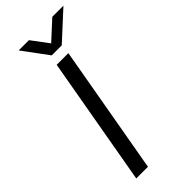

<svg xmlns="http://www.w3.org/2000/svg" viewBox="-276 -918 964 964"><g transform="rotate(-45 205.5 -436.0)"><path d="M56 0 177 -686H260L139 0ZM411 -872 264 -737H193L93 -872H166L249 -761H211L332 -872Z"/></g></svg>

Font: Archivo SemiExpanded Light
Style: Italic
Weight: 300
Width: 6
Italic angle: -10°
Designer: Hector Gatti
Foundry: Omnibus-Type
Version: Version 2.001